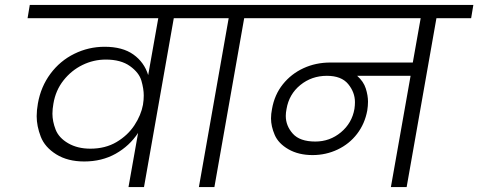

<svg xmlns="http://www.w3.org/2000/svg" viewBox="-20 -760 1943 780"><path d="M835 -740 826 -686H686L565 0H502L541 -220Q506 -167 450 -135.5Q394 -104 322 -104Q255 -104 208.5 -133Q162 -162 145.5 -205Q129 -248 129 -288Q129 -312 134 -340Q146 -408 185 -460.5Q224 -513 282 -541.5Q340 -570 405 -570Q478 -570 522 -538.5Q566 -507 582 -455L623 -686H92L101 -740ZM347 -156Q408 -156 453.5 -183Q499 -210 526 -251Q553 -292 561 -335V-336Q564 -354 564 -372Q564 -399 554.5 -432Q545 -465 508 -491.5Q471 -518 410 -518Q360 -518 315 -496Q270 -474 238 -433.5Q206 -393 197 -339Q193 -317 193 -298Q193 -267 206 -233.5Q219 -200 257 -178Q295 -156 347 -156Z M788 0 909 -686H768L777 -740H1122L1113 -686H972L851 0Z M1894 -686H1753L1632 0H1568L1648 -452H1431Q1457 -429 1466 -400.5Q1475 -372 1475 -347Q1475 -330 1472 -311Q1462 -257 1430.5 -216Q1399 -175 1351.5 -152.5Q1304 -130 1250 -130Q1193 -130 1152 -153.5Q1111 -177 1096 -212Q1081 -247 1081 -279Q1081 -297 1085 -317Q1095 -375 1129 -417.5Q1163 -460 1213 -483Q1263 -506 1322 -506H1657L1689 -686H1055L1064 -740H1903ZM1261 -185Q1320 -185 1365 -222.5Q1410 -260 1420 -318Q1422 -332 1422 -345Q1422 -385 1394.5 -418.5Q1367 -452 1308 -452Q1246 -452 1200 -414.5Q1154 -377 1144 -317Q1141 -302 1141 -289Q1141 -249 1169.5 -217Q1198 -185 1261 -185Z"/></svg>

Font: Fz Poppins Light
Style: Italic
Weight: 300
Italic angle: -10°
Designer: Ninad Kale (Devanagari), Jonny Pinhorn (Latin)
Foundry: Indian Type Foundry
Version: Vit hóa bi Vntype.Com & FontZin.Com